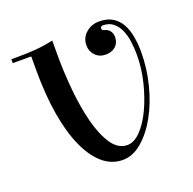

<svg xmlns="http://www.w3.org/2000/svg" viewBox="-96 -577 697 694"><g transform="rotate(-20 252.5 -230.0)"><path d="M298 -25Q324 -25 349.5 -51.5Q375 -78 395 -120.5Q415 -163 428 -215.5Q441 -268 441 -320Q441 -346 437.5 -371.5Q434 -397 425 -417Q416 -437 400.5 -449.5Q385 -462 362 -462Q352 -462 352 -453Q352 -446 361 -444Q372 -442 380.5 -432.5Q389 -423 389 -406Q388 -384 373.5 -371.5Q359 -359 336 -359Q312 -359 296.5 -375Q281 -391 281 -414Q281 -443 302.5 -461.5Q324 -480 353 -480Q384 -480 404.5 -467.5Q425 -455 437 -433.5Q449 -412 454 -383.5Q459 -355 459 -324Q459 -262 443.5 -200.5Q428 -139 401 -90Q374 -41 338.5 -10.5Q303 20 264 20Q221 20 187 -9.5Q153 -39 129 -93Q105 -147 92.5 -222.5Q80 -298 80 -389V-445H9V-460H30Q67 -460 101 -462.5Q135 -465 171 -473V-412Q171 -350 177.5 -281.5Q184 -213 198.5 -156Q213 -99 237.5 -62Q262 -25 298 -25Z"/></g></svg>

Font: Elsie
Style: Regular
Weight: 400
Designer: Alejandro Inler
Foundry: Alejandro Inler
Version: 1.001